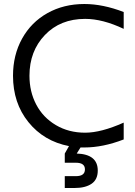

<svg xmlns="http://www.w3.org/2000/svg" viewBox="-20 -728 672 958"><path d="M597.2 -584Q492.2 -633.8 404.8 -633.8Q280.8 -633.8 203.9 -553.2Q127 -472.7 127 -350.1Q127 -270.5 160.9 -206.1Q194.8 -141.6 258.8 -103.8Q322.8 -65.9 404.8 -65.9Q484.4 -65.9 597.2 -116.2V-32.2Q493.7 7.8 400.9 7.8H381.8L362.8 38.1Q467.8 41.5 467.8 123Q467.8 168 436.8 189Q405.8 210 353 210H303.2V150.9H358.9Q403.8 150.9 403.8 117.2Q403.8 84 358.9 84H303.2V38.1L324.2 1Q198.7 -23.4 121.8 -118.7Q44.9 -213.9 44.9 -350.1Q44.9 -453.6 90.3 -535.4Q135.7 -617.2 216.8 -662.6Q297.9 -708 400.9 -708Q493.7 -708 597.2 -668Z"/></svg>

Font: TASA Explorer
Style: Regular
Weight: 400
Designer: Weizhong Zhang
Foundry: Local Remote
Version: Version 1.000;Glyphs 3.1.2 (3151)